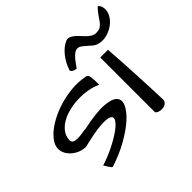

<svg xmlns="http://www.w3.org/2000/svg" viewBox="-197 -1080 1355 1355"><g transform="rotate(-45 480.0 -403.0)"><path d="M168.9 -19.5Q238.3 -42 298.3 -72.3Q358.4 -102.5 398.9 -131.8Q439.5 -161.1 453.6 -186Q467.8 -210.9 445.8 -223.6Q423.8 -236.3 359.4 -231.9Q294.9 -227.5 176.8 -198.2Q141.6 -199.2 113.8 -211.9Q85.9 -224.6 66.4 -243.2Q46.9 -261.7 36.6 -283.7Q26.4 -305.7 26.4 -326.2Q26.4 -358.4 48.3 -390.1Q70.3 -421.9 107.4 -450.2Q144.5 -478.5 193.4 -501.5Q242.2 -524.4 295.9 -538.6Q349.6 -552.7 405.8 -557.1Q461.9 -561.5 513.7 -551.8Q543 -551.8 547.9 -525.9Q552.7 -500 552.7 -442.4Q512.7 -460.9 466.3 -468.8Q419.9 -476.6 373 -474.6Q326.2 -472.7 282.2 -461.4Q238.3 -450.2 204.6 -430.2Q170.9 -410.2 149.4 -380.9Q127.9 -351.6 127 -314.5Q127 -293.9 143.1 -287.6Q159.2 -281.2 181.2 -281.7Q203.1 -282.2 227.1 -286.6Q251 -291 265.6 -291Q397.5 -319.3 470.7 -314.5Q543.9 -309.6 569.3 -283.2Q594.7 -256.8 577.1 -215.3Q559.6 -173.8 509.3 -127.9Q459 -82 381.8 -38.6Q304.7 4.9 210.9 35.2Q206.1 35.2 200.2 27.8Q194.3 20.5 188 10.7Q181.6 1 176.8 -7.8Q171.9 -16.6 168.9 -19.5Z M770.5 -573.2Q779.3 -453.1 786.1 -317.9Q793 -182.6 797.9 -44.9Q793 -25.4 777.8 -16.6Q762.7 -7.8 745.1 -7.3Q727.5 -6.8 712.4 -12.7Q697.3 -18.6 693.4 -28.3V-573.2ZM701.2 -683.6Q676.8 -705.1 658.2 -719.7Q639.6 -734.4 620.6 -732.9Q601.6 -731.4 578.6 -709.5Q555.7 -687.5 520.5 -635.7Q516.6 -635.7 509.8 -636.7Q502.9 -637.7 496.1 -640.6Q489.3 -643.6 483.4 -648.4Q477.5 -653.3 475.6 -661.1Q494.1 -719.7 530.8 -764.6Q567.4 -809.6 608.4 -826.2Q625 -833 640.1 -827.1Q655.3 -821.3 670.4 -809.1Q685.5 -796.9 699.7 -780.8Q713.9 -764.6 729 -750Q744.1 -735.4 760.3 -725.6Q776.4 -715.8 793.9 -715.8Q821.3 -715.8 836.4 -724.1Q851.6 -732.4 864.3 -748.5Q877 -764.6 892.1 -788.1Q907.2 -811.5 934.6 -840.8Q942.4 -840.8 950.2 -827.6Q958 -814.5 958 -804.7Q962.9 -777.3 952.1 -751Q941.4 -724.6 920.4 -703.1Q899.4 -681.6 870.6 -667Q841.8 -652.3 811.5 -647.9Q781.2 -643.6 752.4 -651.4Q723.6 -659.2 701.2 -683.6Z"/></g></svg>

Font: Architects Daughter-petzku
Style: Regular
Weight: 400
Designer: Kimberly Geswein
Foundry: Kimberly Geswein
Version: Version 1.000 2010 initial release